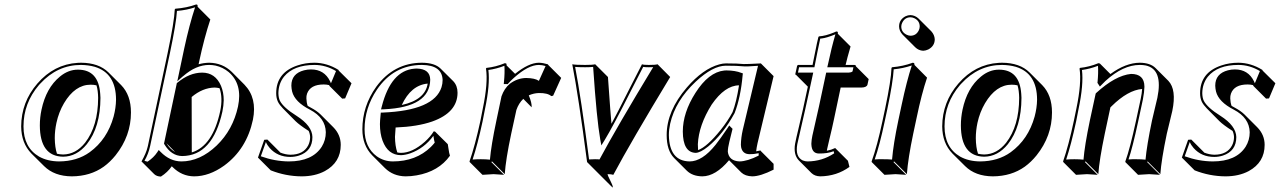

<svg xmlns="http://www.w3.org/2000/svg" viewBox="-20 -718 5693 854"><path d="M146 -346.2Q220.2 -432.1 325.7 -438.5Q333.5 -439 340.3 -439Q419.4 -438.5 462.4 -396L519 -339.4Q562.5 -294.9 562.5 -217.8Q562.5 -113.3 494.1 -27.3Q469.7 2.9 441.4 23.4Q381.8 65.9 299.3 66.4Q221.7 65.9 176.3 21L119.6 -35.2Q74.7 -81.5 74.2 -155.8Q74.7 -263.7 146 -346.2ZM383.3 -341.3Q313.5 -341.3 264.6 -258.8Q241.2 -218.8 231 -171.4Q223.6 -136.7 223.6 -103.5Q224.1 -62 233.4 -34.2Q246.6 -31.2 260.7 -30.8Q317.4 -31.7 358.4 -83Q416 -157.2 416.5 -282.7Q416 -315.4 409.2 -338.4Q397 -341.3 383.3 -341.3ZM326.7 -408.2Q418.5 -408.2 425.8 -300.3Q426.3 -291 426.8 -282.7Q426.3 -152.3 366.2 -76.7Q321.3 -21.5 260.7 -21Q157.7 -22.5 157.2 -160.2Q157.2 -195.3 164.6 -230Q185.1 -327.1 246.6 -377.4Q283.7 -408.2 326.7 -408.2ZM153.3 -339.8Q84.5 -259.3 84.5 -155.8Q84.5 -62 153.8 -21.5Q191.4 -0.5 242.7 0Q322.8 -0.5 378.9 -41Q457 -97.7 485.4 -199.7Q495.6 -238.3 496.1 -274.4Q496.1 -392.1 401.4 -420.9Q373.5 -428.7 340.3 -429.2Q235.8 -429.2 159.2 -346.2Q155.8 -342.8 153.3 -339.8Z M720.2 -81.1Q728.5 -67.4 738.3 -57.6Q749 -47.4 759.3 -41.5ZM956.5 -325.7Q945.8 -328.1 935.1 -328.6Q881.3 -327.6 832.5 -286.6L833 -40Q926.3 -68.8 959.5 -224.1Q971.7 -282.7 956.5 -325.7ZM744.1 21.5Q725.6 48.3 695.8 67.4Q676.8 66.9 666 56.6L609.4 0Q630.4 -37.1 636.7 -64.5Q637.7 -67.9 638.2 -70.8L725.6 -481.9Q755.4 -623.5 757.3 -675.8L759.8 -679.2Q811 -683.1 852.5 -698.2Q856.4 -697.8 857.9 -696.3Q859.9 -692.9 858.9 -688L915.5 -631.3Q888.7 -550.8 865.7 -443.4L863.3 -432.1Q885.7 -438.5 910.2 -439Q970.2 -438 1011.2 -397.9L1067.4 -341.3Q1124.5 -282.2 1105 -185.5Q1077.1 -54.7 977.1 18.6Q910.6 66.4 843.3 66.4Q788.6 65.9 747.6 24.9ZM799.3 -502Q822.3 -608.4 847.7 -685.5Q810.1 -672.9 767.1 -669.4Q763.7 -614.3 735.4 -480L647.9 -68.8Q640.1 -32.7 622.6 -2.9Q629.9 0 636.7 1Q664.1 -17.6 679.2 -40.5L686 -50.8L694.8 -42Q735.4 -0.5 786.6 0Q869.6 0 943.8 -70.8Q1016.1 -140.6 1038.6 -244.1Q1059.6 -343.8 997.1 -397.5Q971.2 -418.9 938.5 -426.3Q923.8 -429.2 910.2 -429.2Q852.1 -429.2 795.4 -379.9Q793 -377.4 791 -376.5L768.6 -356.4ZM711.4 -75.7 709.5 -79.1 766.6 -348.6 769.5 -350.6Q822.3 -394.5 878.9 -395Q937.5 -395 962.9 -336.4Q975.1 -307.6 975.1 -272Q974.6 -247.6 969.2 -221.7Q925.8 -24.9 790 -23.9Q742.2 -24.9 711.4 -75.7Z M1155.3 -96.2 1169.4 -97.2 1226.1 -40.5Q1226.1 -40.5 1226.1 -39.6Q1249 -30.3 1271.5 -29.8Q1329.6 -29.8 1351.1 -71.8Q1359.4 -88.9 1359.4 -108.4Q1358.9 -122.6 1353 -135.7Q1351.6 -136.7 1350.6 -137.2Q1312.5 -161.6 1294.4 -179.2L1238.3 -235.8Q1223.6 -251 1216.3 -265.1Q1208.5 -281.7 1208.5 -303.2Q1208.5 -395 1302.7 -426.8Q1338.4 -439 1378.9 -439Q1434.6 -438.5 1485.4 -407.2L1486.8 -403.8L1543.5 -347.7L1515.1 -280.3L1502 -279.3L1445.3 -335.9Q1444.8 -337.4 1444.3 -339.4Q1432.1 -342.3 1419.9 -342.3Q1360.4 -342.3 1345.7 -301.3Q1342.3 -291 1342.8 -280.3Q1343.3 -261.7 1348.6 -247.1Q1356 -243.2 1363.3 -238.8Q1389.2 -225.1 1405.8 -209L1462.4 -152.3Q1495.6 -118.7 1495.6 -73.7Q1495.6 4.4 1424.8 43Q1380.9 66.4 1321.3 66.4Q1250.5 65.9 1184.1 39.6L1127.4 -17.1ZM1162.6 -86.4 1140.1 -22.9Q1202.1 -0.5 1264.6 0Q1369.1 0 1411.1 -65.4Q1429.2 -94.7 1429.2 -129.9Q1427.7 -193.8 1358.9 -230Q1291 -264.6 1279.3 -311Q1276.4 -323.7 1275.9 -336.9Q1275.9 -390.6 1332.5 -405.3Q1347.7 -409.2 1363.3 -409.2Q1422.4 -409.2 1448.2 -356.4Q1450.7 -351.6 1452.1 -347.7L1474.6 -401.9Q1428.7 -429.2 1378.9 -429.2Q1286.1 -429.2 1243.2 -377Q1218.8 -346.2 1218.3 -303.2Q1218.8 -282.7 1225.1 -269.5Q1240.7 -239.3 1299.3 -202.6Q1368.7 -158.2 1369.6 -108.4Q1369.6 -45.9 1309.6 -25.9Q1291 -20 1271.5 -20Q1214.8 -20 1179.7 -59.6Q1168.5 -72.3 1162.6 -86.4Z M1739.7 -150.9Q1737.3 -123 1736.8 -109.4Q1737.3 -68.8 1747.1 -40Q1755.4 -38.1 1763.7 -38.1Q1814 -38.1 1869.6 -87.4Q1895 -110.4 1909.2 -133.8L1915 -132.8L1971.7 -76.7Q1972.7 -72.8 1974.1 -61.5Q1978 -33.2 1981.4 -25.4Q1931.2 44.9 1833 62Q1808.6 66.4 1783.2 66.4Q1729 65.4 1692.4 29.8L1635.7 -26.9Q1591.8 -71.8 1591.8 -142.6Q1591.8 -246.1 1653.8 -332.5Q1731.9 -438.5 1856.9 -439Q1913.6 -438.5 1939.5 -413.1L1996.1 -356.9Q2015.1 -336.9 2015.1 -305.7Q2015.1 -217.8 1902.8 -177.7Q1837.4 -154.8 1739.7 -150.9ZM1767.1 -251Q1871.1 -273.9 1882.3 -346.2Q1808.1 -339.4 1767.1 -251ZM1672.9 -208.5 1673.8 -217.3H1682.6Q1910.6 -226.6 1943.8 -330.1Q1948.7 -345.7 1948.7 -362.3Q1946.3 -428.2 1856.9 -429.2Q1731 -429.2 1656.2 -318.8Q1601.6 -237.3 1601.6 -142.6Q1601.6 -62.5 1656.2 -22.5Q1687.5 -0.5 1726.6 0Q1830.6 0 1896.5 -64.5Q1906.2 -74.2 1913.6 -83.5Q1910.6 -94.2 1907.7 -113.8Q1867.2 -58.6 1805.2 -36.1Q1782.7 -28.3 1763.7 -27.8Q1705.6 -27.8 1681.6 -92.3Q1669.9 -124.5 1669.9 -166Q1669.9 -178.7 1672.9 -208.5ZM1893.6 -363.8Q1892.1 -241.2 1688.5 -231.9L1674.8 -231.4L1678.2 -244.6Q1719.2 -404.3 1823.7 -412.6Q1829.6 -413.1 1834 -413.1Q1892.6 -411.6 1893.6 -363.8Z M2307.6 -278.3Q2287.1 -258.8 2276.9 -229L2253.9 -123.5Q2229.5 -8.8 2225.1 56.6L2168.5 0L2165.5 2.9L2222.2 59.6Q2220.2 59.6 2175.3 56.6Q2175.3 56.6 2126 59.6L2069.3 2.9L2068.4 0Q2092.8 -70.3 2116.7 -180.2L2127.4 -234.9Q2151.4 -349.6 2141.6 -413.1L2143.6 -416Q2185.5 -420.4 2225.6 -437Q2230.5 -436.5 2231.9 -435.5Q2233.4 -432.1 2233.4 -426.8L2271 -389.6Q2331.5 -438.5 2377 -439Q2395.5 -438.5 2416.5 -432.1L2419.4 -428.2L2476.1 -371.6L2440.4 -292.5L2432.1 -290.5Q2416 -304.7 2377 -304.2Q2354.5 -303.7 2332 -293.9Q2346.2 -259.8 2344.7 -240.7ZM2220.7 -344.2 2221.7 -355Q2225.6 -394 2223.6 -425.3Q2188 -411.6 2152.3 -406.7Q2160.2 -341.8 2137.2 -232.9L2126.5 -178.2Q2104 -73.7 2082 -8.3Q2099.6 -9.8 2118.7 -9.8Q2141.6 -9.8 2159.2 -7.8Q2164.6 -71.8 2188 -182.1L2210.4 -288.6V-289.1Q2223.1 -325.2 2248 -345.7Q2281.7 -370.6 2320.3 -371.1Q2359.4 -370.6 2377 -358.4L2406.7 -424.3Q2392.1 -428.7 2377 -429.2Q2329.6 -429.2 2265.1 -371.1Q2251.5 -358.9 2241.2 -347.2L2238.3 -343.8Z M2591.3 2.9Q2552.7 -292.5 2525.4 -432.1Q2540 -429.2 2582.5 -429.2Q2615.2 -429.2 2627.4 -432.1L2684.1 -375.5Q2696.3 -201.7 2699.7 -167.5Q2725.1 -213.9 2774.9 -313.5Q2815.4 -394 2835.4 -432.1Q2843.3 -429.2 2865.7 -429.2Q2895.5 -429.2 2904.8 -432.1L2960.9 -375.5Q2785.6 -85.9 2708 59.6Q2699.7 56.6 2683.1 56.6Q2679.7 56.6 2697.8 92.3Q2708.5 113.8 2704.6 116.2L2647.9 59.6ZM2600.1 -8.8Q2610.8 -9.8 2626.5 -9.8Q2640.1 -9.8 2646.5 -8.8Q2724.1 -153.3 2885.3 -419.4Q2877.4 -418.9 2865.7 -418.9Q2848.6 -418.9 2840.8 -420.4Q2822.3 -385.3 2784.7 -311Q2707.5 -157.2 2668.5 -93.3L2654.8 -71.3L2649.9 -97.2Q2633.8 -189 2618.7 -414.1Q2618.7 -417.5 2618.2 -420.4Q2604.5 -418.9 2582.5 -418.9Q2553.2 -418.9 2538.1 -420.4Q2564.5 -283.2 2600.1 -8.8Z M3085 -50.3Q3125.5 -65.4 3185.5 -140.1Q3216.8 -179.2 3238.3 -219.2Q3255.4 -263.7 3267.1 -338.4Q3204.1 -337.9 3145.5 -252.9Q3087.9 -161.1 3084 -76.7Q3084 -61.5 3085 -50.3ZM3222.7 -5.4Q3163.1 65.9 3104 66.4Q3060.1 65.9 3034.7 41L2978 -15.6Q2945.3 -49.3 2945.3 -117.2Q2945.3 -224.6 3035.2 -329.1Q3106.4 -411.6 3179.2 -431.6Q3195.3 -436 3208.5 -436Q3262.2 -436 3288.1 -433.1Q3299.3 -432.6 3364.3 -436L3420.9 -379.4L3349.6 -81.5Q3345.2 -62 3343.3 -44.9Q3353.5 -46.9 3362.3 -48.8L3364.3 -45.9L3420.9 10.7V36.6Q3361.8 66.4 3325.7 66.4Q3294.4 65.4 3277.3 49.3ZM3283.7 -140.1 3351.6 -425.3Q3297.9 -421.4 3287.1 -422.9Q3259.3 -425.8 3208.5 -425.8Q3150.4 -425.8 3074.2 -354.5Q2983.9 -269.5 2960.9 -168Q2955.1 -141.1 2955.1 -117.2Q2957 -1.5 3047.4 0Q3103.5 0 3162.6 -73.7Q3183.6 -100.1 3216.8 -149.4L3223.6 -159.7L3238.3 -145L3224.1 -87.4Q3217.3 -60.1 3217.3 -43Q3222.2 -2.4 3269 0Q3304.2 -0.5 3354.5 -25.9V-36.6Q3332 -31.7 3314.5 -32.2Q3282.7 -32.2 3276.4 -63.5Q3275.4 -69.3 3275.4 -74.2Q3275.9 -105.5 3283.7 -140.1ZM3247.6 -215.3 3247.1 -214.4Q3196.8 -121.6 3129.9 -66.4Q3095.2 -38.6 3074.2 -38.1Q3017.6 -40 3017.1 -132.8Q3017.1 -216.8 3073.2 -304.7Q3131.8 -397 3201.2 -404.3Q3206.5 -404.8 3211.4 -404.8Q3251 -404.3 3276.9 -394L3284.2 -391.6L3283.2 -383.8Q3274.4 -284.7 3247.6 -215.3Z M3594.2 -429.2Q3599.1 -453.1 3606 -487.8Q3614.3 -530.8 3620.1 -553.2L3622.6 -556.2Q3651.9 -558.1 3688.5 -573.2Q3695.3 -576.2 3699.7 -578.1Q3704.1 -577.6 3706.1 -576.2Q3707.5 -572.8 3706.5 -567.9L3763.2 -511.2Q3747.1 -456.1 3741.2 -429.2H3780.3Q3784.2 -428.7 3786.1 -427.2Q3787.1 -424.8 3787.1 -422.9L3843.8 -366.2L3838.4 -341.3Q3834.5 -329.1 3811.5 -328.6H3719.2L3689 -185.5Q3681.6 -149.9 3668.9 -97.7Q3661.6 -67.4 3659.2 -55.7Q3658.2 -50.8 3657.7 -47.4Q3677.7 -51.3 3694.8 -59.6L3751.5 -2.9L3758.3 24.4Q3701.7 65.4 3628.4 66.4Q3604 65.9 3589.4 51.8L3532.7 -4.9Q3508.3 -30.8 3516.6 -79.1Q3519.5 -95.7 3533.2 -152.8Q3545.4 -204.6 3551.3 -231L3573.2 -332.5L3521 -384.8Q3519 -385.3 3518.1 -385.7Q3517.6 -387.7 3517.6 -389.2L3525.4 -424.8Q3527.3 -428.2 3529.3 -429.2ZM3604 -426.8 3602.5 -418.9H3534.2L3529.3 -395H3597.2L3561 -229Q3555.2 -202.1 3543 -150.4Q3529.8 -93.8 3526.4 -77.1Q3516.1 -21 3550.3 -4.4Q3556.2 -2 3562 -1Q3567.4 0 3571.8 0Q3637.2 -0.5 3690.4 -36.1L3688 -45.4Q3660.6 -34.7 3622.6 -35.2Q3590.3 -35.2 3588.9 -76.7Q3588.9 -78.6 3588.9 -80.1Q3589.4 -95.7 3593.3 -114.3Q3595.7 -127 3603 -157.2Q3615.2 -209.5 3622.6 -244.1L3654.8 -395H3754.9Q3766.6 -395.5 3772 -400.4L3775.9 -418.9H3659.7L3662.6 -431.2Q3678.7 -507.3 3695.8 -565.4Q3656.7 -549.3 3634.8 -546.9Q3631.3 -546.4 3628.4 -546.4Q3623.5 -526.4 3615.7 -486.3Q3608.9 -450.2 3604 -426.8Z M3917 -234.9Q3943.8 -362.3 3945.3 -416L3947.8 -418.9Q3996.1 -422.9 4040 -439Q4043.9 -438.5 4045.9 -437Q4047.9 -433.6 4047.4 -429.2L4103.5 -372.6Q4079.1 -300.3 4057.1 -194.3L4042 -123.5Q4019 -14.2 4013.7 56.6L3957 0L3954.1 2.9L4010.7 59.6Q4008.8 59.6 3963.4 56.6Q3963.4 56.6 3914.1 59.6L3857.4 2.9L3856.9 0Q3881.8 -68.8 3905.3 -180.2ZM3979 -600.1Q3979 -630.4 4007.3 -645.5Q4018.6 -650.9 4029.8 -650.9Q4050.3 -649.9 4065.4 -635.7L4122.1 -579.1Q4136.7 -563 4137.7 -543.5Q4137.7 -513.2 4108.9 -498Q4097.7 -492.7 4086.4 -492.2Q4065.9 -493.2 4050.8 -507.8L3994.1 -564.5Q3979.5 -580.6 3979 -600.1ZM3988.8 -600.1Q3988.8 -574.7 4013.7 -563Q4022.5 -559.1 4029.8 -559.1Q4055.2 -559.1 4066.9 -583.5Q4070.8 -592.3 4070.8 -600.1Q4070.8 -625.5 4046.4 -637.2Q4037.6 -641.1 4029.8 -641.1Q4004.4 -641.1 3992.7 -616.2Q3988.8 -607.9 3988.8 -600.1ZM3926.8 -232.9 3915 -177.7Q3892.6 -71.8 3870.6 -8.8Q3887.2 -10.3 3906.7 -9.8Q3930.7 -9.8 3947.8 -8.3Q3953.6 -77.6 3975.6 -182.1L3990.7 -252.9Q4013.2 -358.4 4035.6 -426.8Q3996.6 -413.6 3955.1 -409.7Q3952.1 -353.5 3926.8 -232.9Z M4242.7 -346.2Q4316.9 -432.1 4422.4 -438.5Q4430.2 -439 4437 -439Q4516.1 -438.5 4559.1 -396L4615.7 -339.4Q4659.2 -294.9 4659.2 -217.8Q4659.2 -113.3 4590.8 -27.3Q4566.4 2.9 4538.1 23.4Q4478.5 65.9 4396 66.4Q4318.4 65.9 4272.9 21L4216.3 -35.2Q4171.4 -81.5 4170.9 -155.8Q4171.4 -263.7 4242.7 -346.2ZM4480 -341.3Q4410.2 -341.3 4361.3 -258.8Q4337.9 -218.8 4327.6 -171.4Q4320.3 -136.7 4320.3 -103.5Q4320.8 -62 4330.1 -34.2Q4343.3 -31.2 4357.4 -30.8Q4414.1 -31.7 4455.1 -83Q4512.7 -157.2 4513.2 -282.7Q4512.7 -315.4 4505.9 -338.4Q4493.7 -341.3 4480 -341.3ZM4423.3 -408.2Q4515.1 -408.2 4522.5 -300.3Q4522.9 -291 4523.4 -282.7Q4522.9 -152.3 4462.9 -76.7Q4418 -21.5 4357.4 -21Q4254.4 -22.5 4253.9 -160.2Q4253.9 -195.3 4261.2 -230Q4281.7 -327.1 4343.3 -377.4Q4380.4 -408.2 4423.3 -408.2ZM4250 -339.8Q4181.2 -259.3 4181.2 -155.8Q4181.2 -62 4250.5 -21.5Q4288.1 -0.5 4339.4 0Q4419.4 -0.5 4475.6 -41Q4553.7 -97.7 4582 -199.7Q4592.3 -238.3 4592.8 -274.4Q4592.8 -392.1 4498 -420.9Q4470.2 -428.7 4437 -429.2Q4332.5 -429.2 4255.9 -346.2Q4252.4 -342.8 4250 -339.8Z M5169.9 -123.5Q5145.5 -6.3 5141.1 56.6L5084.5 0L5082.5 2.9L5139.2 59.6Q5137.2 59.6 5091.3 56.6Q5091.3 56.6 5042 59.6L4985.4 2.9V0Q5005.9 -56.2 5032.7 -180.2L5053.7 -277.8Q5059.1 -304.2 5060.1 -322.3Q4996.6 -316.9 4924.8 -246.1Q4921.4 -242.7 4918.9 -240.2L4894 -123.5Q4869.6 -6.8 4865.2 56.6L4808.6 0L4805.7 2.9L4862.3 59.6Q4860.4 59.6 4814.9 56.6L4766.1 59.6L4709.5 2.9L4708.5 0Q4732.9 -70.3 4756.3 -180.2L4767.6 -234.9Q4791.5 -349.1 4781.7 -413.1L4783.7 -416Q4825.7 -420.4 4865.7 -437Q4870.6 -436.5 4872.1 -435.5L4918.9 -388.7Q4986.8 -438.5 5049.8 -439Q5096.7 -438.5 5120.1 -415L5176.8 -358.4Q5213.9 -319.3 5194.3 -224.6Q5190.9 -208.5 5182.1 -173.8Q5173.3 -139.2 5169.9 -123.5ZM4874 -349.6 4871.6 -352.1 4873.5 -349.1ZM5104 -182.1Q5107.4 -198.2 5116 -232.9Q5124.5 -267.6 5127.9 -283.2Q5153.8 -409.7 5076.2 -426.8Q5063.5 -429.2 5049.8 -429.2Q4975.1 -429.2 4897 -357.9Q4888.2 -349.6 4880.9 -341.8L4872.1 -333L4861.3 -349.6L4861.8 -353Q4865.7 -392.6 4863.8 -425.3Q4828.1 -411.6 4792.5 -406.7Q4800.3 -341.8 4777.3 -232.9L4766.6 -178.2Q4744.1 -73.7 4722.2 -8.3Q4739.7 -9.8 4758.8 -9.8Q4781.7 -9.8 4799.3 -7.8Q4804.2 -69.8 4827.6 -182.1L4853.5 -301.8L4855.5 -304.2Q4940.9 -382.3 5010.7 -389.2Q5069.8 -389.2 5070.3 -333Q5070.3 -331.5 5070.3 -331.1Q5069.8 -309.1 5063.5 -275.9L5042.5 -177.7Q5017.1 -59.6 4999.5 -8.8Q5017.6 -10.3 5034.7 -9.8Q5056.6 -9.8 5075.2 -7.8Q5080.6 -69.8 5104 -182.1Z M5264.6 -96.2 5278.8 -97.2 5335.4 -40.5Q5335.4 -40.5 5335.4 -39.6Q5358.4 -30.3 5380.9 -29.8Q5439 -29.8 5460.4 -71.8Q5468.8 -88.9 5468.8 -108.4Q5468.3 -122.6 5462.4 -135.7Q5460.9 -136.7 5460 -137.2Q5421.9 -161.6 5403.8 -179.2L5347.7 -235.8Q5333 -251 5325.7 -265.1Q5317.9 -281.7 5317.9 -303.2Q5317.9 -395 5412.1 -426.8Q5447.8 -439 5488.3 -439Q5543.9 -438.5 5594.7 -407.2L5596.2 -403.8L5652.8 -347.7L5624.5 -280.3L5611.3 -279.3L5554.7 -335.9Q5554.2 -337.4 5553.7 -339.4Q5541.5 -342.3 5529.3 -342.3Q5469.7 -342.3 5455.1 -301.3Q5451.7 -291 5452.1 -280.3Q5452.6 -261.7 5458 -247.1Q5465.3 -243.2 5472.7 -238.8Q5498.5 -225.1 5515.1 -209L5571.8 -152.3Q5605 -118.7 5605 -73.7Q5605 4.4 5534.2 43Q5490.2 66.4 5430.7 66.4Q5359.9 65.9 5293.5 39.6L5236.8 -17.1ZM5272 -86.4 5249.5 -22.9Q5311.5 -0.5 5374 0Q5478.5 0 5520.5 -65.4Q5538.6 -94.7 5538.6 -129.9Q5537.1 -193.8 5468.3 -230Q5400.4 -264.6 5388.7 -311Q5385.7 -323.7 5385.3 -336.9Q5385.3 -390.6 5441.9 -405.3Q5457 -409.2 5472.7 -409.2Q5531.7 -409.2 5557.6 -356.4Q5560.1 -351.6 5561.5 -347.7L5584 -401.9Q5538.1 -429.2 5488.3 -429.2Q5395.5 -429.2 5352.5 -377Q5328.1 -346.2 5327.6 -303.2Q5328.1 -282.7 5334.5 -269.5Q5350.1 -239.3 5408.7 -202.6Q5478 -158.2 5479 -108.4Q5479 -45.9 5418.9 -25.9Q5400.4 -20 5380.9 -20Q5324.2 -20 5289.1 -59.6Q5277.8 -72.3 5272 -86.4Z"/></svg>

Font: Linux Biolinum Shadow O
Style: Italic
Weight: 400
Italic angle: -12°
Designer: Philipp H. Poll
Foundry: Philipp H. Poll
Version: Version 0.6.2